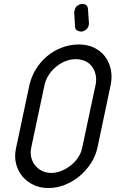

<svg xmlns="http://www.w3.org/2000/svg" viewBox="-20 -947 582 967"><path d="M128 -518Q138 -561 160.5 -598Q183 -635 216 -663Q249 -691 290.5 -707Q332 -723 378 -723Q420 -723 453.5 -707Q487 -691 508.5 -663Q530 -635 538 -597.5Q546 -560 537 -517L471 -204Q462 -162 438 -125Q414 -88 380.5 -60Q347 -32 306.5 -16Q266 0 224 0Q182 0 148.5 -16Q115 -32 92.5 -59Q70 -86 61 -122Q52 -158 60 -197ZM137 -202Q132 -176 137.5 -153.5Q143 -131 157.5 -113.5Q172 -96 192.5 -86Q213 -76 239 -76Q264 -76 289.5 -86.5Q315 -97 336.5 -114Q358 -131 373.5 -154Q389 -177 394 -203L461 -518Q467 -545 462 -569Q457 -593 444 -611Q431 -629 409.5 -639Q388 -649 361 -649Q334 -649 308.5 -638.5Q283 -628 261.5 -610Q240 -592 225 -568.5Q210 -545 204 -518ZM428 -830Q428 -826 427 -820Q424 -806 412.5 -797Q401 -788 388 -788Q380 -788 369.5 -793Q359 -798 358 -812L354 -880Q353 -885 354 -888.5Q355 -892 356 -895Q358 -907 364.5 -913.5Q371 -920 377.5 -923Q384 -926 390 -927H395Q421 -927 423 -902Z"/></svg>

Font: VDS Compensated
Style: Light Italic
Weight: 300
Italic angle: -12°
Designer: artmaker
Foundry: artmaker
Version: Version 1.000 2012 initial release